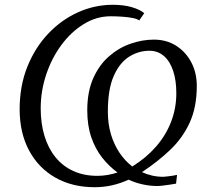

<svg xmlns="http://www.w3.org/2000/svg" viewBox="-20 -771 880 802"><path d="M375.5 11Q282 11 211.5 -29Q141 -69 101.8 -141.8Q62.5 -214.5 62 -313.5Q62 -412 94.2 -492.2Q126.5 -572.5 181.5 -630.5Q236.5 -688.5 306.2 -719.8Q376 -751 451 -751Q497.5 -751 531.5 -740.8Q565.5 -730.5 582.5 -716L561.5 -685.5Q553.5 -692 534.5 -695.8Q515.5 -699.5 491.5 -701.2Q467.5 -703 442.5 -703Q382.5 -703 329.5 -670.2Q276.5 -637.5 236 -582.5Q195.5 -527.5 172.8 -459Q150 -390.5 150 -318.5Q150 -255 165.8 -203.2Q181.5 -151.5 211.8 -114.2Q242 -77 286 -56.8Q330 -36.5 387 -36.5Q408.5 -36.5 429.8 -40.2Q451 -44 471 -50.5Q435.5 -76 406.8 -112.5Q378 -149 361.2 -198Q344.5 -247 344.5 -310Q344.5 -387.5 369.2 -443.5Q394 -499.5 434.8 -535.2Q475.5 -571 524.8 -588.2Q574 -605.5 623 -605.5Q675.5 -605.5 716 -579.8Q756.5 -554 779.5 -509.8Q802.5 -465.5 802 -409.5Q801.5 -322.5 772.5 -259Q743.5 -195.5 692.2 -146.2Q641 -97 573 -52Q593.5 -42.5 615.8 -37.5Q638 -32.5 662 -32.5Q666.5 -32.5 678.2 -34Q690 -35.5 702.2 -37.2Q714.5 -39 719.5 -40.5L715.5 -4Q705.5 -2 690.2 0.2Q675 2.5 660.5 4.2Q646 6 637.5 6Q607 6 576 -0.8Q545 -7.5 517 -20.5Q483.5 -5 448.2 3Q413 11 375.5 11ZM532.5 -75.5Q590 -111 631.2 -158Q672.5 -205 694.5 -261.8Q716.5 -318.5 716.5 -381.5Q716.5 -435.5 703.2 -475.2Q690 -515 665 -536.8Q640 -558.5 606 -559Q561 -559.5 521 -535.2Q481 -511 455.8 -455.2Q430.5 -399.5 430.5 -305Q430.5 -254 443.2 -210.8Q456 -167.5 479 -133.2Q502 -99 532.5 -75.5Z"/></svg>

Font: Merriweather 24pt Light
Style: Italic
Weight: 300
Italic angle: -7.8°
Version: Version 2.101